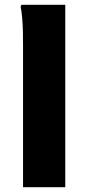

<svg xmlns="http://www.w3.org/2000/svg" viewBox="-20 -780 369 800"><path d="M76 0V-594Q76 -614 75.5 -644Q75 -674 72.5 -704Q70 -734 66 -752L69 -760H252V0Z"/></svg>

Font: Kufam
Style: Bold
Weight: 700
Designer: Wael Morcos, Artur Schmal
Foundry: Original Type
Version: Version 1.300; ttfautohint (v1.8.3)